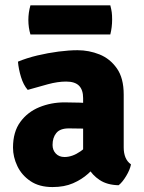

<svg xmlns="http://www.w3.org/2000/svg" viewBox="-20 -704 553 738"><path d="M30 -136.5Q30 -197 58 -235.2Q86 -273.5 131.2 -292Q176.5 -310.5 228 -310.5Q250.5 -310.5 284.8 -309.5Q319 -308.5 346.5 -303V-204Q325 -209 294.8 -209.8Q264.5 -210.5 244.5 -210.5Q211 -210.5 196.5 -192.8Q182 -175 182 -147Q182 -127 194.5 -113.8Q207 -100.5 228 -100.5Q258 -100.5 289 -122Q320 -143.5 341.5 -181L363.5 -82Q344 -59 319 -36.5Q294 -14 260.5 0.5Q227 15 182 15Q130.5 15 96.8 -8Q63 -31 46.5 -66Q30 -101 30 -136.5ZM483.5 -72Q479.5 -51.5 465 -27.5Q450.5 -3.5 436 8Q392 7 363.2 -12Q334.5 -31 319.2 -58.8Q304 -86.5 299.5 -113V-327Q299.5 -358.5 283.8 -374.5Q268 -390.5 234 -390.5Q202 -390.5 164 -380.2Q126 -370 86.5 -358.5Q70 -377.5 60.8 -407.8Q51.5 -438 49 -467Q82.5 -481 123.5 -490.8Q164.5 -500.5 205.2 -505.8Q246 -511 278 -511Q322 -511 362.5 -494.8Q403 -478.5 429.2 -441.2Q455.5 -404 455.5 -340.5V-137Q455.5 -115.5 462.2 -99Q469 -82.5 483.5 -72ZM97 -571.5Q89 -598 89 -627.5Q89 -655.5 97 -683.5H404Q408 -668 409.5 -657Q411 -646 411 -629Q411 -599.5 404 -571.5Z"/></svg>

Font: Signika
Style: Bold
Weight: 700
Designer: Anna Giedry
Foundry: Anna Giedry
Version: Version 2.001